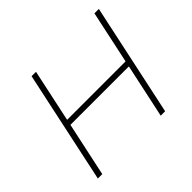

<svg xmlns="http://www.w3.org/2000/svg" viewBox="-155 -898 1108 1108"><g transform="rotate(-45 399.5 -344.0)"><path d="M70 0 217 -688H253L184 -365H661L730 -688H766L619 0H583L654 -331H177L106 0Z"/></g></svg>

Font: Saira SemiExpanded Thin
Style: Italic
Weight: 250
Width: 6
Italic angle: -12°
Designer: Hector Gatti with collaboration of the Omnibus-Type team
Foundry: Omnibus-Type
Version: Version 1.101